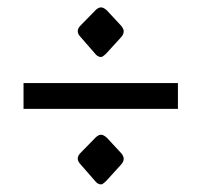

<svg xmlns="http://www.w3.org/2000/svg" viewBox="-20 -605 535 510"><path d="M42.5 -315.9V-384.3H452.1L452.6 -383.8V-315.9ZM194.3 -199.2 234.4 -240.2Q241.7 -247.1 248.5 -247.1Q254.9 -247.1 263.7 -239.3L302.7 -197.3Q308.6 -189.5 308.6 -183.1Q308.6 -175.8 301.8 -168L262.7 -125Q252.9 -115.2 248.5 -115.2Q240.7 -115.2 234.4 -122.1L191.4 -171.4Q186.5 -177.7 186.5 -184.1Q186.5 -191.4 194.3 -199.2ZM194.3 -537.6 234.4 -578.6Q241.7 -585.4 248.5 -585.4Q254.9 -585.4 263.7 -577.6L302.7 -535.6Q308.6 -527.8 308.6 -521.5Q308.6 -514.2 301.8 -506.3L262.7 -463.4Q252.9 -453.6 248.5 -453.6Q240.7 -453.6 234.4 -460.4L191.4 -509.8Q186.5 -516.1 186.5 -522.5Q186.5 -529.8 194.3 -537.6Z"/></svg>

Font: Otrack
Style: Regular
Weight: 400
Designer: Sodina
Foundry: Sodina
Version: Version 2.10 June 16, 2016